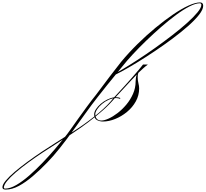

<svg xmlns="http://www.w3.org/2000/svg" viewBox="-774 -970 1692 1580"><path d="M365 -371Q361 -362 360 -352.5Q359 -343 359 -334Q359 -309 365 -285.5Q371 -262 371 -242Q371 -185 343.5 -135.5Q316 -86 271 -49Q226 -12 174 9Q122 30 73 30Q45 30 23 17.5Q1 5 1 -29Q1 -49 16 -72Q31 -95 55 -115.5Q79 -136 108 -150.5Q137 -165 165 -169Q178 -183 202.5 -209.5Q227 -236 256.5 -268.5Q286 -301 315 -334Q344 -367 367.5 -395Q391 -423 403 -439H443Q425 -426 405.5 -408.5Q386 -391 365 -371ZM60 22Q84 22 119.5 6Q155 -10 193.5 -39.5Q232 -69 265.5 -109Q299 -149 320.5 -197.5Q342 -246 342 -299Q342 -313 344.5 -329Q347 -345 351 -356Q303 -307 257 -256Q211 -205 177 -170Q188 -170 196.5 -169Q205 -168 215 -164V-156Q207 -159 199 -161Q191 -163 182 -163Q152 -163 121.5 -149.5Q91 -136 65.5 -114.5Q40 -93 25 -70Q10 -47 10 -29Q10 -7 22.5 7.5Q35 22 60 22ZM-731 582Q-691 582 -640 552.5Q-589 523 -533.5 474.5Q-478 426 -424 369.5Q-370 313 -323 258Q-276 203 -242 160Q-222 136 -193.5 95.5Q-165 55 -130 6Q-95 -43 -57.5 -94Q-20 -145 17 -191Q83 -279 130.5 -342Q178 -405 222 -460Q284 -535 356.5 -606.5Q429 -678 504 -740Q579 -802 648.5 -849.5Q718 -897 776 -923.5Q834 -950 872 -950Q898 -950 898 -922Q898 -892 864 -848.5Q830 -805 772.5 -754.5Q715 -704 644 -651Q573 -598 497.5 -547.5Q422 -497 351.5 -454Q281 -411 225 -381Q169 -351 139 -339L137 -346Q174 -364 232 -398.5Q290 -433 360 -478.5Q430 -524 503 -576Q576 -628 644 -680.5Q712 -733 766 -781.5Q820 -830 851.5 -868.5Q883 -907 883 -930Q883 -935 880 -939Q877 -943 870 -943Q836 -943 785 -917Q734 -891 674 -846.5Q614 -802 551 -747Q488 -692 428 -634Q368 -576 318 -522Q268 -468 235 -426Q154 -327 105.5 -267Q57 -207 31 -173Q-17 -112 -69 -39.5Q-121 33 -175 107.5Q-229 182 -282.5 249.5Q-336 317 -386 368Q-445 429 -504 479.5Q-563 530 -619 560Q-675 590 -727 590Q-743 590 -748.5 584.5Q-754 579 -754 571Q-754 549 -726.5 516Q-699 483 -652.5 443.5Q-606 404 -548 361.5Q-490 319 -428 277.5Q-366 236 -308 200Q-217 143 -128 83.5Q-39 24 37 -39.5Q113 -103 165 -169H176Q133 -116 74.5 -64Q16 -12 -49.5 37Q-115 86 -180.5 129Q-246 172 -303 208Q-364 246 -426.5 287.5Q-489 329 -545.5 370.5Q-602 412 -646.5 450.5Q-691 489 -716.5 520.5Q-742 552 -742 573Q-742 582 -731 582Z"/></svg>

Font: Ballet
Style: Regular
Weight: 400
Designer: Maximiliano R. Sproviero
Foundry: Omnibus-Type
Version: Version 1.100